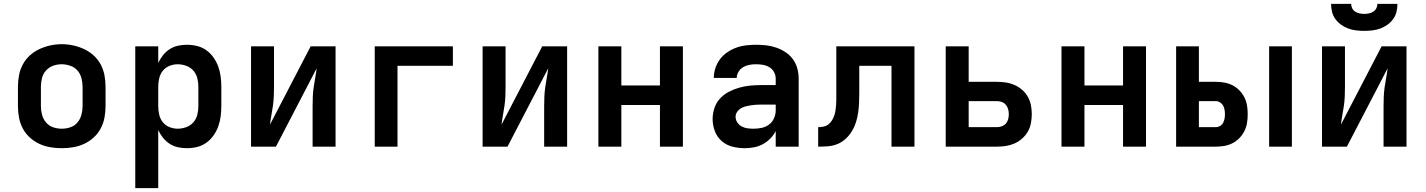

<svg xmlns="http://www.w3.org/2000/svg" viewBox="-20 -760 7390 995"><path d="M300 8Q270 8 240.5 3Q211 -2 184 -14.5Q157 -27 134.5 -47.5Q112 -68 98 -94.5Q84 -121 78.5 -150.5Q73 -180 73 -210V-310Q73 -340 78.5 -369.5Q84 -399 98 -425.5Q112 -452 134.5 -472.5Q157 -493 184 -505.5Q211 -518 240.5 -524.5Q270 -531 300 -531Q330 -531 359.5 -524.5Q389 -518 416 -505.5Q443 -493 465.5 -472.5Q488 -452 502 -425.5Q516 -399 521.5 -369.5Q527 -340 527 -310V-210Q527 -180 521.5 -150.5Q516 -121 502 -94.5Q488 -68 465.5 -47.5Q443 -27 416 -14.5Q389 -2 359.5 3Q330 8 300 8ZM300 -93Q323 -93 345 -100.5Q367 -108 381.5 -125.5Q396 -143 402 -165Q408 -187 408 -210V-310Q408 -333 402 -355.5Q396 -378 381 -395Q366 -412 343.5 -419.5Q321 -427 299 -427Q276 -427 254.5 -419Q233 -411 218 -394Q203 -377 197.5 -355Q192 -333 192 -310V-210Q192 -187 198 -165Q204 -143 218.5 -125.5Q233 -108 255 -100.5Q277 -93 300 -93Z M681 215V-520H800V-434Q810 -455 824.5 -473.5Q839 -492 859 -505Q879 -518 902 -523Q925 -528 949 -528Q976 -528 1002 -521.5Q1028 -515 1049.5 -499.5Q1071 -484 1086.5 -462Q1102 -440 1111 -415Q1120 -390 1123.5 -363.5Q1127 -337 1127 -310V-210Q1127 -183 1123.5 -156.5Q1120 -130 1111 -105Q1102 -80 1086.5 -58Q1071 -36 1049.5 -20.5Q1028 -5 1002 1.5Q976 8 949 8Q925 8 902 3Q879 -2 859 -15Q839 -28 824.5 -46.5Q810 -65 800 -86V215ZM901 -93Q923 -93 945 -101Q967 -109 982 -126Q997 -143 1002.5 -165Q1008 -187 1008 -210V-310Q1008 -333 1002.5 -355Q997 -377 982 -394Q967 -411 945 -419Q923 -427 901 -427Q879 -427 858 -418.5Q837 -410 823.5 -393Q810 -376 805 -354Q800 -332 800 -310V-210Q800 -188 805 -166Q810 -144 823.5 -127Q837 -110 858 -101.5Q879 -93 901 -93Z M1281 0V-520H1400V-312Q1400 -287 1399 -262Q1398 -237 1394.5 -212.5Q1391 -188 1386.5 -163.5Q1382 -139 1379 -114L1590 -520H1719V0H1600V-208Q1600 -233 1601 -258Q1602 -283 1605.5 -307.5Q1609 -332 1613.5 -356.5Q1618 -381 1621 -406L1410 0Z M1922 0V-520H2327V-419H2040V0Z M2481 0V-520H2600V-312Q2600 -287 2599 -262Q2598 -237 2594.5 -212.5Q2591 -188 2586.5 -163.5Q2582 -139 2579 -114L2790 -520H2919V0H2800V-208Q2800 -233 2801 -258Q2802 -283 2805.5 -307.5Q2809 -332 2813.5 -356.5Q2818 -381 2821 -406L2610 0Z M3081 0V-520H3200V-317H3400V-520H3519V0H3400V-216H3200V0Z M3839 8Q3807 8 3775.5 0Q3744 -8 3720 -29Q3696 -50 3684.5 -80.5Q3673 -111 3673 -143Q3673 -171 3682 -199Q3691 -227 3710.5 -248.5Q3730 -270 3755.5 -283.5Q3781 -297 3808.5 -305Q3836 -313 3864.5 -316Q3893 -319 3922 -319H4000V-352Q4000 -370 3991.5 -386Q3983 -402 3967.5 -411.5Q3952 -421 3934 -424Q3916 -427 3898 -427Q3881 -427 3864 -424Q3847 -421 3832 -412.5Q3817 -404 3807.5 -388.5Q3798 -373 3798 -356H3679Q3679 -356 3679 -356Q3679 -356 3679 -356Q3679 -382 3687.5 -407.5Q3696 -433 3711.5 -453.5Q3727 -474 3749 -489Q3771 -504 3795.5 -513Q3820 -522 3846 -525Q3872 -528 3898 -528Q3925 -528 3951.5 -525Q3978 -522 4003.5 -513Q4029 -504 4051.5 -489Q4074 -474 4089.5 -452.5Q4105 -431 4112 -405Q4119 -379 4119 -352V0H4000V-81Q3989 -59 3971.5 -41.5Q3954 -24 3932.5 -12.5Q3911 -1 3887 3.5Q3863 8 3839 8ZM3886 -93Q3907 -93 3928 -97.5Q3949 -102 3966 -115Q3983 -128 3991.5 -148Q4000 -168 4000 -189V-218H3922Q3909 -218 3895.5 -217Q3882 -216 3869 -214Q3856 -212 3843 -208.5Q3830 -205 3818.5 -198Q3807 -191 3799.5 -179.5Q3792 -168 3792 -155Q3792 -139 3801 -125.5Q3810 -112 3824 -104.5Q3838 -97 3854 -95Q3870 -93 3886 -93Z M4220 0V-101Q4234 -101 4248 -104Q4262 -107 4273 -115.5Q4284 -124 4291.5 -136Q4299 -148 4303.5 -161.5Q4308 -175 4310 -189Q4312 -203 4313 -217Q4314 -231 4314 -245Q4314 -259 4314 -273Q4314 -275 4314 -277Q4314 -279 4314 -281V-520H4719V0H4600V-419H4433V-281Q4433 -255 4432 -229.5Q4431 -204 4427.5 -178.5Q4424 -153 4416.5 -128.5Q4409 -104 4396 -82Q4383 -60 4364 -42Q4345 -24 4321 -14Q4297 -4 4271.5 -2Q4246 0 4220 0Z M4881 0V-520H5000V-336H5146Q5170 -336 5193 -332.5Q5216 -329 5237.5 -319.5Q5259 -310 5277 -294.5Q5295 -279 5306.5 -258.5Q5318 -238 5322.5 -215Q5327 -192 5327 -168Q5327 -145 5322.5 -121.5Q5318 -98 5306.5 -78Q5295 -58 5277 -42Q5259 -26 5237.5 -16.5Q5216 -7 5193 -3.5Q5170 0 5146 0ZM5000 -101H5146Q5159 -101 5171.5 -105.5Q5184 -110 5192.5 -119.5Q5201 -129 5204.5 -142Q5208 -155 5208 -168Q5208 -181 5204.5 -194Q5201 -207 5192.5 -217Q5184 -227 5171.5 -231.5Q5159 -236 5146 -236H5000Z M5481 0V-520H5600V-317H5800V-520H5919V0H5800V-216H5600V0Z M6557 0V-520H6675V0ZM6075 0V-520H6193V-336H6281Q6303 -336 6325.5 -332Q6348 -328 6367.5 -318Q6387 -308 6403 -291.5Q6419 -275 6429 -255Q6439 -235 6442.5 -213Q6446 -191 6446 -168Q6446 -146 6442.5 -123.5Q6439 -101 6429 -81Q6419 -61 6403 -44.5Q6387 -28 6367.5 -18Q6348 -8 6325.5 -4Q6303 0 6281 0ZM6193 -101H6281Q6292 -101 6302.5 -107Q6313 -113 6318.5 -123.5Q6324 -134 6326 -145.5Q6328 -157 6328 -168Q6328 -180 6326 -191.5Q6324 -203 6318.5 -213Q6313 -223 6302.5 -229.5Q6292 -236 6281 -236H6193Z M6831 0V-520H6950V-312Q6950 -287 6949 -262Q6948 -237 6944.5 -212.5Q6941 -188 6936.5 -163.5Q6932 -139 6929 -114L7140 -520H7269V0H7150V-208Q7150 -233 7151 -258Q7152 -283 7155.5 -307.5Q7159 -332 7163.5 -356.5Q7168 -381 7171 -406L6960 0ZM7050 -600Q7029 -600 7008 -602.5Q6987 -605 6967.5 -612Q6948 -619 6930.5 -631.5Q6913 -644 6900.5 -661Q6888 -678 6883 -698.5Q6878 -719 6878 -740H6982Q6982 -728 6987.5 -717Q6993 -706 7003.5 -699.5Q7014 -693 7026 -690.5Q7038 -688 7050 -688Q7062 -688 7074 -690.5Q7086 -693 7096.5 -699.5Q7107 -706 7112.5 -717Q7118 -728 7118 -740H7222Q7222 -719 7217 -698.5Q7212 -678 7199.5 -661Q7187 -644 7169.5 -631.5Q7152 -619 7132.5 -612Q7113 -605 7092 -602.5Q7071 -600 7050 -600Z"/></svg>

Font: Zed Sans Extended
Style: Bold
Weight: 700
Width: 7
Designer: Belleve Invis
Foundry: Belleve Invis
Version: Version 1.0.0; ttfautohint (v1.8.4)